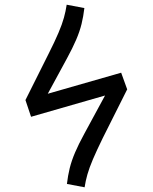

<svg xmlns="http://www.w3.org/2000/svg" viewBox="-20 -792 655 824"><path d="M113.3 -290.8 89.2 -362.6 188.2 -560.5Q215.4 -614.4 231 -651.3Q246.7 -688.2 254.4 -716.2Q262.1 -744.1 266.2 -771.8L342.1 -757.4Q337.9 -721.5 330 -689.2Q322.1 -656.9 306.9 -621.5Q291.8 -586.2 267.2 -541L185.1 -389.7L500 -480L525.6 -409.2H526.2L421 -199.5Q394.4 -145.1 378.7 -108.2Q363.1 -71.3 355.1 -43.3Q347.2 -15.4 343.1 11.8L267.2 -2.6Q271.3 -37.9 279.2 -70.3Q287.2 -102.6 302.3 -137.9Q317.4 -173.3 342.1 -218.5L430.8 -382.1Z"/></svg>

Font: FiraCode Nerd Font
Style: Regular
Weight: 400
Designer: Carrois Corporate, Edenspiekermann AG, Nikita Prokopov
Foundry: Carrois Corporate, Edenspiekermann AG, Nikita Prokopov
Version: Version 6.002;Nerd Fonts 3.4.0